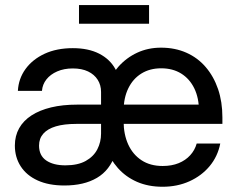

<svg xmlns="http://www.w3.org/2000/svg" viewBox="-20 -712 914 744"><path d="M229.5 6.8Q168.9 6.8 126 -12.7Q83 -32.2 60.3 -67.4Q37.6 -102.5 37.6 -147.9Q37.6 -185.5 54.2 -215.1Q70.8 -244.6 102.3 -264.9Q133.8 -285.2 178.2 -295.9Q222.7 -306.6 279.3 -306.6H791.5L751 -282.2Q751 -332.5 732.9 -369.6Q714.8 -406.7 682.1 -427Q649.4 -447.3 604.5 -447.3Q560.5 -447.3 527.8 -427Q495.1 -406.7 477.1 -369.6Q459 -332.5 459 -282.2V-242.2Q459 -191.4 476.8 -152.3Q494.6 -113.3 528.3 -91.1Q562 -68.8 610.4 -68.8Q645.5 -68.8 672.4 -79.8Q699.2 -90.8 717 -110.4Q734.9 -129.9 742.2 -155.8H833.5Q823.7 -106 792.5 -68.4Q761.2 -30.8 714.1 -9.5Q667 11.7 609.9 11.7Q554.7 11.7 511 -7.3Q467.3 -26.4 436.8 -60.8Q406.2 -95.2 390.1 -141.1V-371.1Q407.7 -418.5 438.7 -453.4Q469.7 -488.3 511.7 -507.8Q553.7 -527.3 604 -527.3Q658.2 -527.3 702.1 -507.8Q746.1 -488.3 777.1 -452.1Q808.1 -416 825 -366.7Q841.8 -317.4 841.8 -257.3V-231.9H275.4Q228.5 -231.9 196.5 -222.4Q164.6 -212.9 147.9 -194.1Q131.3 -175.3 131.3 -147.9Q131.3 -109.4 158.9 -90.3Q186.5 -71.3 233.4 -71.3Q281.7 -71.3 312.3 -88.4Q342.8 -105.5 357.2 -133.5Q371.6 -161.6 371.6 -194.3V-355.5Q371.6 -382.3 358.6 -402.8Q345.7 -423.3 321.3 -435.1Q296.9 -446.8 262.2 -446.8Q228 -446.8 201.7 -435.3Q175.3 -423.8 159.9 -404.3Q144.5 -384.8 142.6 -359.9H49.3Q51.8 -407.2 78.9 -444.6Q106 -481.9 152.8 -503.7Q199.7 -525.4 262.2 -525.4Q322.3 -525.4 364 -504.2Q405.8 -482.9 427 -444.6Q448.2 -406.2 448.2 -354.5L437.5 -115.2H427.7Q416.5 -84 398.7 -60.8Q380.9 -37.6 355.5 -22.7Q330.1 -7.8 298.6 -0.5Q267.1 6.8 229.5 6.8ZM557.6 -692.4V-620.1H286.1V-692.4Z"/></svg>

Font: Inter Cardless Display
Style: Regular
Weight: 400
Designer: Rasmus Andersson
Foundry: rsms
Version: Version 4.001;git-9221beed3